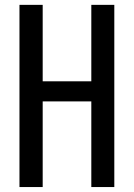

<svg xmlns="http://www.w3.org/2000/svg" viewBox="-20 -755 540 775"><path d="M58.6 0V-735.4H152.3V-426.8H348.6V-735.4H441.4V0H348.6V-345.7H152.3V0Z"/></svg>

Font: GenEi Gothic M Regular
Style: Regular
Weight: 400
Designer: o_tamon (Modified); [Source Han Sans]
Ryoko NISHIZUKA  (kana & ideographs); Paul D. Hunt (Latin, Greek & Cyrillic); Wenl
Version: Version 1.1a;Original Version 1.004